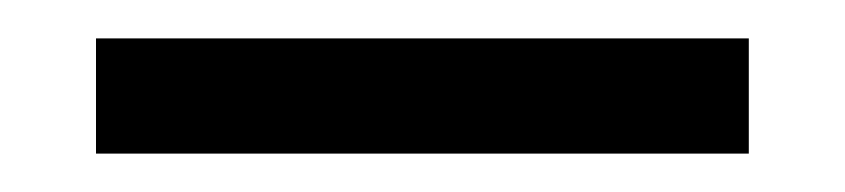

<svg xmlns="http://www.w3.org/2000/svg" viewBox="-20 -650 440 100"><path d="M30 -570V-630H370V-570Z"/></svg>

Font: Rowdies Light
Style: Regular
Weight: 300
Designer: Jaikishan Patel
Version: Version 1.000; ttfautohint (v1.8.3)